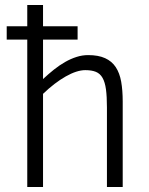

<svg xmlns="http://www.w3.org/2000/svg" viewBox="-20 -747 595 767"><path d="M407.2 0V-317.9Q407.2 -361.3 403.3 -390.1Q399.4 -418.9 389.6 -436Q379.9 -453.1 363 -460Q346.2 -466.8 320.8 -466.8Q287.1 -466.8 242.7 -441.7Q198.2 -416.5 151.9 -372.1V0H88.9V-588.9H6.8V-642.1H88.9V-727.1H151.9V-642.1H290V-588.9H151.9V-431.2Q173.3 -451.2 195.3 -468.8Q217.3 -486.3 240 -499.3Q262.7 -512.2 285.6 -519.5Q308.6 -526.9 332 -526.9Q373 -526.9 399.9 -514.6Q426.8 -502.4 442.4 -478.8Q458 -455.1 464.1 -420.7Q470.2 -386.2 470.2 -341.8V0Z"/></svg>

Font: Clear Sans Light
Style: Regular
Weight: 300
Foundry: Intel Corporation
Version: Version 1.00